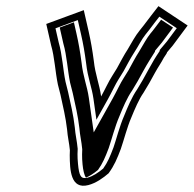

<svg xmlns="http://www.w3.org/2000/svg" viewBox="-20 -587 631 625"><path d="M130.6 -509 146.5 -439C157.6 -401.7 159.9 -352.4 168.4 -312L177 -278C184.9 -241.6 193.9 -204.5 198.3 -166C200.2 -140.8 205.3 -121.9 207.5 -98L207 -82C207.4 -34.3 209.5 30.5 267.5 15.5C292.8 9 316.5 -8.2 333.6 -23C352.6 -49.3 361.1 -70.3 373.2 -102C383.4 -131.4 394 -173.7 407.3 -204C418.9 -232.4 432.2 -263.8 447.1 -285C461.7 -308.2 471 -325.4 484.4 -350C494.7 -368.8 504 -381.2 513.2 -399C517.8 -406.5 523.4 -413 524 -417C529 -423 535.2 -430.3 542.5 -439L590.8 -504L495.8 -567C479.5 -545.6 462.7 -524.7 446.7 -503C441.6 -496.3 437.9 -491.7 435.5 -489C419.6 -469.7 408.5 -447.6 395.5 -426C384.5 -409.4 370.8 -383.3 360.8 -365L344.7 -339C334 -322.8 321.1 -294.3 309.2 -273C303.4 -314.1 289.9 -345.4 285.5 -388C280.6 -424.7 276 -451.4 268.7 -484L252.7 -554ZM160.6 -494.8 233.3 -521.6 243.9 -475C251.1 -443.3 255.6 -416.8 260.3 -381.4C265.5 -333.5 278.8 -303.6 284.2 -265.8L293.9 -197.2L331 -263.7C343.8 -286.7 356.8 -314.9 365.5 -328.2L382.3 -355.3C392.4 -373.9 406.4 -400.1 416.1 -414.8C430.9 -437.4 441.3 -459.5 453.7 -474.6C457.6 -479.1 460.8 -483.2 466.2 -490.3C476.8 -504.7 488 -519.1 498.7 -532.8L555.4 -495.3L523.6 -452.4C513.6 -440.7 508.2 -434.2 500.2 -424.6L499.6 -420.6C486 -400.5 476.8 -385.3 462.6 -359.1C449.2 -334.6 439.8 -317.3 426.6 -296.3C408.8 -270.6 395.5 -238.2 384.2 -210.4C369 -175.5 358.8 -134 349.5 -107.1C337.4 -75.4 330.9 -59.7 315.9 -38.3C299.9 -24.8 281.9 -13 264.9 -8.6C243.3 -3.1 237.5 -14.4 233.8 -54.3C232.6 -65.2 232.4 -75.9 232.3 -85.6L232.9 -102.6C230.4 -129.5 225.3 -148.2 223.5 -172.2C218.8 -213.7 209.8 -250.1 201.7 -287.2L193.2 -321.1C185.2 -359.4 182.7 -409.1 171.1 -448.7ZM174.4 -497.4 186.2 -445.3C197.6 -406.4 200.1 -356.8 208.2 -317.9L216.8 -284C224.8 -247 233.8 -210.5 238.4 -169.9C240.3 -145.5 245.4 -126.9 247.7 -100.9L247.2 -84.3C247.3 -74.2 247.4 -63.3 248.7 -52C250.4 -33.6 254.1 -16.9 259.7 -8.8C269.8 -12.6 285.1 -22.2 299.1 -33.9C314.6 -55.9 322.1 -74 334 -105.2C343.6 -133 354 -174.8 368.5 -208.1C379.9 -236.1 393.2 -268.1 410.2 -292.5C423.7 -314 433.2 -331.5 446.5 -355.9C460.1 -381 471.8 -398.3 484.3 -418.6L484.8 -422C492 -430.6 497.7 -437.5 506.8 -448.3L543.2 -497.3L504.5 -522.9C497.2 -513.4 490.1 -504.2 482.8 -494.3C477.5 -487.3 474.9 -483.9 470.5 -478.9C457.8 -463.4 446.7 -442.2 432.7 -418.9C422.2 -402.9 408.7 -377.4 398.5 -358.6L381.9 -331.8C372.6 -317.8 359.6 -289.4 347.1 -266.9L285.1 -156L269.2 -268.4C263.7 -307.2 250.3 -337.7 245.4 -383.7C240.6 -419.7 236.1 -446.1 228.8 -478.2L220.6 -514.4Z"/></svg>

Font: Tape
Style: Regular
Weight: 500
Foundry: Cannot Into Space Fonts
Version: Version 0.97